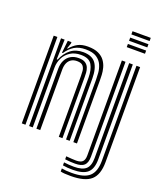

<svg xmlns="http://www.w3.org/2000/svg" viewBox="-178 -912 1038 1234"><g transform="rotate(20 341.0 -295.0)"><path d="M397.6 0V-426.7Q397.6 -445.6 395.6 -472.6Q393.6 -499.6 382.4 -526Q371.2 -552.3 344.7 -570Q318.1 -587.7 269 -587.7Q223.7 -587.7 193 -569.3Q162.3 -550.9 138.4 -515.1H132.5L141.5 -600H166.3L166.7 -591.2L153.6 -552.7H158.2Q181.5 -580.8 208.5 -595.1Q235.5 -609.5 276.9 -609.5Q321.8 -609.5 349.7 -596Q377.6 -582.6 392.7 -561.2Q407.9 -539.8 414.1 -515.5Q420.4 -491.2 421.4 -468.8Q422.4 -446.5 422.4 -431.6V0ZM45.1 0V-600H70.1V0ZM145 0V-411.4Q145 -443.5 157.1 -467.9Q169.1 -492.2 191.8 -506Q214.4 -519.7 246.2 -519.7Q276.1 -519.7 292 -508.8Q308 -497.9 314.5 -481.5Q321 -465 322.1 -447.6Q323.1 -430.2 323.1 -417.1V0H298.1V-415.6Q298.1 -431 296.7 -450.2Q295.2 -469.5 283.8 -483.6Q272.4 -497.7 242.6 -497.7Q220 -497.7 204 -487.8Q188 -477.9 179.5 -459.2Q171.1 -440.6 171.1 -414V0ZM95.1 0V-600H119.8L115.2 -463.9H121Q141.8 -512.8 176.3 -539.4Q210.8 -566 261.6 -565.6Q320.6 -565.1 346.6 -530Q372.6 -494.9 372.6 -425.1V0H347.7V-421.9Q347.7 -476.7 328.3 -510.2Q308.9 -543.8 252.4 -543.8Q209.7 -543.8 180.1 -524.5Q150.5 -505.2 135.3 -474.4Q120.1 -443.7 120.1 -409.2V0ZM511.3 -778.3V-800H636.1V-778.3ZM511.3 -691.3V-713.1H636.1V-691.3ZM511.3 -734.8V-756.5H636.1V-734.8ZM455.1 210.5Q431.2 210.5 413.9 209.2Q396.6 207.9 386 204.9V184Q399.7 186.8 416.6 188.1Q433.5 189.4 455.1 189.4Q538.7 189.4 574.9 157Q611.1 124.5 611.1 49.5V-600H636.1V49.5Q636.1 135.9 594.1 173.2Q552.2 210.5 455.1 210.5ZM455.1 168.4Q437 168.4 419.6 167.2Q402.2 165.9 386 163.2V142.6Q403.9 144.9 420.8 146.1Q437.6 147.3 455.1 147.3Q512 147.3 536.6 124.6Q561.2 101.9 561.2 49.5V-600H586.1V49.5Q586.1 113.2 555.7 140.8Q525.3 168.4 455.1 168.4ZM455.1 126.1Q439.6 126.1 422.9 125.1Q406.3 124 386 121.6V101Q408.1 103.1 425 104.1Q441.8 105.2 455.1 105.2Q485.2 105.2 498.2 92.3Q511.3 79.4 511.3 49.5V-600H536.2V49.5Q536.2 90.6 517.4 108.4Q498.5 126.1 455.1 126.1Z"/></g></svg>

Font: Big Shoulders Inline Display SC Thin
Style: Regular
Weight: 100
Designer: Patric King
Foundry: XO Type Co
Version: Version 2.002